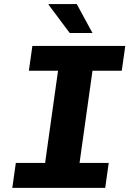

<svg xmlns="http://www.w3.org/2000/svg" viewBox="-20 -908 640 928"><path d="M39.5 0 56.5 -120.5H198L260.5 -566H119.5L136.5 -686H585.5L568.5 -566H427L364.5 -120.5H505.5L488.5 0ZM317 -748.5 214.5 -885.5 215.5 -888.5H351L427 -748.5Z"/></svg>

Font: Chivo Mono Medium
Style: Italic
Weight: 500
Italic angle: -8.05°
Monospace: yes
Designer: Hector Gatti
Foundry: Omnibus-Type
Version: Version 1.008